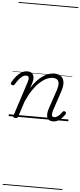

<svg xmlns="http://www.w3.org/2000/svg" viewBox="-118 -1330 899 2151"><g transform="rotate(5 331.5 -255.0)"><path d="M76 15Q64 15 56.5 10Q49 5 52 -6L178 -394Q191 -433 185.5 -451Q180 -469 157 -469Q137 -469 117.5 -456.5Q98 -444 78 -419.5Q58 -395 36 -359Q30 -351 24 -348.5Q18 -346 7 -350Q-5 -354 -7 -362Q-9 -370 -4 -379Q18 -419 44.5 -450Q71 -481 101.5 -499Q132 -517 166 -517Q190 -517 206 -509Q222 -501 230.5 -486Q239 -471 240 -450.5Q241 -430 235 -404L213 -334Q245 -386 278.5 -421Q312 -456 345.5 -478Q379 -500 410 -509.5Q441 -519 469 -519Q514 -519 542.5 -498Q571 -477 578 -435Q585 -393 564 -329L491 -110Q483 -84 481.5 -66.5Q480 -49 486.5 -40.5Q493 -32 508 -32Q525 -32 541.5 -42Q558 -52 572.5 -68Q587 -84 598 -99Q603 -106 609.5 -108.5Q616 -111 626 -105Q636 -98 637 -91Q638 -84 633 -76Q622 -58 602.5 -36Q583 -14 556.5 1Q530 16 499 16Q472 16 456 6Q440 -4 433 -23Q426 -42 428.5 -68.5Q431 -95 442 -127L514 -341Q527 -382 525.5 -410.5Q524 -439 506.5 -454Q489 -469 455 -469Q424 -469 388 -453Q352 -437 313.5 -402.5Q275 -368 237 -313Q199 -258 164 -179L107 -4Q104 6 97.5 10.5Q91 15 76 15ZM0 763H671V773H0ZM0 -20H671V0H0ZM0 -505H671V-500H0ZM0 -1283H671V-1273H0Z"/></g></svg>

Font: Playwrite NL Guides
Style: Regular
Weight: 400
Designer: Veronika Burian, José Scaglione
Foundry: TypeTogether
Version: Version 1.003